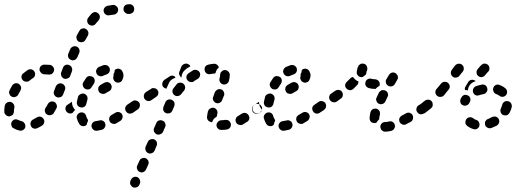

<svg xmlns="http://www.w3.org/2000/svg" viewBox="-28 -583 2403 894"><path d="M90 8Q91 -2 86 -9Q81 -17 72 -19Q64 -21 58 -24Q54 -26 50 -27Q45 -28 41 -27Q37 -26 33 -23Q29 -20 27 -16Q25 -13 24 -8Q24 -4 25 1Q26 5 28 9Q31 12 35 14Q48 22 63 25Q72 27 80 22Q88 17 90 8ZM178 -14Q179 -18 178 -22Q177 -27 174 -30Q169 -38 160 -40Q150 -41 143 -36Q135 -31 127 -27Q118 -23 115 -14Q112 -5 116 3Q119 12 128 15Q137 18 145 14Q157 9 169 1Q172 -2 175 -5Q177 -9 178 -14ZM-8 -63Q-8 -68 -8 -73Q-7 -81 -6 -90Q-5 -94 -3 -98Q-1 -102 3 -104Q6 -107 11 -108Q15 -109 19 -109Q29 -107 34 -100Q40 -93 39 -83Q38 -77 37 -70Q37 -67 37 -64Q37 -60 35 -56Q34 -51 31 -48Q30 -48 29 -47Q29 -46 28 -46Q25 -45 22 -43Q20 -42 19 -42Q17 -41 15 -41Q6 -41 -1 -48Q-8 -54 -8 -63ZM236 -94Q235 -98 232 -102Q230 -106 226 -108Q218 -112 209 -110Q200 -107 195 -99Q190 -89 184 -81Q182 -77 181 -73Q180 -69 181 -64Q182 -60 184 -56Q187 -52 191 -50Q198 -45 208 -47Q217 -49 222 -56Q228 -66 234 -77Q236 -81 237 -85Q238 -90 236 -94ZM262 -193Q257 -195 253 -195Q248 -195 244 -193Q240 -191 237 -188Q234 -185 232 -181Q228 -170 224 -160Q220 -151 224 -143Q228 -134 236 -131Q240 -129 245 -129Q249 -129 253 -131Q258 -132 261 -135Q264 -139 266 -143Q270 -153 274 -164Q278 -173 274 -181Q270 -190 262 -193ZM16 -146Q17 -142 20 -138Q23 -135 27 -133Q35 -129 44 -132Q53 -135 57 -143Q62 -152 67 -161Q69 -165 70 -169Q71 -173 70 -178Q69 -182 66 -186Q64 -189 60 -192Q52 -197 43 -195Q34 -193 29 -185Q22 -174 17 -163Q15 -159 14 -155Q14 -150 16 -146ZM77 -211Q80 -207 84 -205Q88 -203 92 -203Q97 -202 101 -203Q105 -204 109 -207Q117 -214 125 -219Q133 -224 135 -233Q137 -242 132 -250Q127 -258 118 -260Q109 -262 101 -257Q91 -250 81 -242Q73 -237 72 -227Q71 -218 77 -211ZM294 -280Q285 -284 276 -280Q268 -276 265 -267L257 -246Q255 -242 256 -237Q256 -233 258 -229Q259 -225 263 -222Q266 -218 270 -217Q274 -215 279 -216Q283 -216 287 -218Q291 -219 295 -223Q298 -226 299 -230L307 -251Q310 -260 306 -269Q302 -277 294 -280ZM180 -282H179Q169 -282 163 -276Q156 -269 156 -260Q156 -255 158 -251Q160 -247 163 -244Q166 -241 170 -239Q175 -237 179 -237H180Q190 -237 198 -236Q208 -235 215 -240Q222 -246 224 -255Q225 -264 219 -272Q214 -279 205 -281Q193 -282 180 -282ZM329 -366Q320 -370 312 -366Q303 -363 299 -354Q295 -344 290 -333Q287 -325 290 -316Q294 -307 303 -304Q311 -300 320 -304Q328 -308 332 -316Q336 -327 341 -337Q344 -345 341 -354Q337 -363 329 -366ZM372 -448Q364 -453 355 -450Q346 -448 342 -440Q336 -430 330 -419Q326 -411 329 -402Q331 -393 339 -389Q348 -385 357 -387Q366 -390 370 -398Q375 -408 381 -417Q385 -425 383 -434Q380 -443 372 -448ZM436 -496Q437 -500 437 -505Q437 -509 435 -513Q434 -517 430 -520Q423 -527 414 -527Q405 -526 398 -519Q397 -518 396 -517Q389 -509 383 -501Q377 -493 378 -484Q379 -475 386 -469Q394 -463 403 -464Q412 -465 418 -473Q424 -480 430 -487Q431 -488 431 -489Q434 -492 436 -496ZM522 -540Q521 -549 513 -555Q506 -561 497 -560Q484 -558 473 -556Q464 -554 458 -546Q453 -539 455 -529Q457 -520 465 -515Q472 -510 481 -512Q491 -514 502 -515Q511 -516 517 -523Q523 -531 522 -540ZM597 -541Q597 -550 591 -557Q584 -564 575 -563H569Q560 -563 553 -557Q547 -550 547 -541Q547 -531 554 -525Q560 -518 570 -518H575Q584 -519 591 -525Q597 -532 597 -541Z M462 -7Q460 -16 452 -20Q444 -25 435 -22Q426 -20 418 -19Q409 -18 403 -11Q397 -3 398 6Q399 10 401 14Q403 18 407 21Q410 24 414 25Q419 26 423 26Q435 24 447 21Q456 18 460 10Q465 2 462 -7ZM341 -6Q334 -17 330 -31Q327 -40 332 -48Q337 -56 346 -59Q355 -61 363 -57Q371 -52 373 -43Q375 -36 378 -31Q380 -28 381 -26Q382 -23 382 -20Q379 -15 377 -8Q376 -6 376 -3Q375 -2 374 -1Q373 0 372 1Q364 6 355 4Q346 2 341 -6ZM540 -51Q535 -59 526 -61Q517 -63 509 -58Q500 -53 492 -48Q488 -46 485 -42Q482 -39 481 -35Q480 -30 480 -26Q481 -21 483 -17Q488 -9 497 -7Q506 -4 514 -9Q523 -14 532 -20Q540 -25 542 -34Q545 -43 540 -51ZM600 -73Q601 -77 600 -82Q599 -86 596 -90Q591 -98 582 -99Q573 -101 565 -95Q557 -90 555 -81Q554 -71 559 -64Q564 -56 574 -54Q583 -53 590 -58L591 -59Q595 -61 597 -65Q599 -69 600 -73ZM286 -95Q295 -101 304 -107Q304 -108 305 -108Q306 -109 307 -109Q307 -103 308 -97Q310 -87 315 -80Q318 -75 322 -71Q316 -66 312 -60Q312 -59 312 -59Q304 -53 295 -55Q286 -57 281 -64Q275 -72 277 -81Q278 -90 286 -95ZM333 -92Q336 -88 340 -86Q343 -84 348 -83Q357 -81 365 -86Q372 -91 374 -100Q376 -110 379 -119Q381 -128 377 -136Q372 -144 363 -147Q359 -148 354 -147Q350 -147 346 -144Q342 -142 339 -139Q336 -135 335 -131Q332 -120 330 -109Q329 -105 330 -100Q331 -96 333 -92ZM489 -189Q489 -189 489 -190Q489 -190 489 -190Q487 -192 485 -195Q479 -200 472 -201Q465 -201 458 -198Q451 -194 441 -188Q437 -186 434 -182Q431 -179 430 -175Q429 -170 429 -166Q430 -161 432 -157Q436 -149 445 -147Q454 -144 462 -148Q473 -154 481 -159Q489 -163 491 -172Q494 -181 489 -189ZM369 -169Q377 -165 386 -167Q395 -170 399 -178Q404 -186 409 -193Q414 -201 413 -210Q412 -219 404 -225Q400 -227 396 -228Q392 -229 387 -229Q383 -228 379 -226Q375 -223 373 -220Q366 -210 360 -200Q355 -192 358 -183Q361 -174 369 -169ZM529 -262Q521 -265 512 -261Q511 -260 509 -259Q507 -258 506 -257Q506 -255 506 -253Q505 -244 500 -236Q500 -236 500 -235Q500 -234 501 -233Q501 -232 501 -231Q501 -230 501 -230Q497 -221 501 -212Q504 -204 513 -200Q521 -196 530 -200Q539 -203 542 -212Q547 -221 547 -232Q547 -242 542 -250Q538 -259 529 -262ZM421 -258Q419 -253 419 -249Q420 -244 422 -240Q426 -232 435 -229Q444 -226 452 -230Q460 -234 467 -236Q476 -239 481 -247Q485 -255 483 -264Q482 -268 479 -272Q476 -275 472 -278Q468 -280 464 -280Q459 -281 455 -280Q443 -276 432 -271Q428 -269 425 -265Q422 -262 421 -258Z M579 276Q581 280 584 283Q587 287 591 289Q599 292 608 289Q617 286 621 277L623 272Q627 263 623 255Q620 246 612 242Q603 238 594 242Q586 245 582 254L579 259Q578 263 578 267Q577 272 579 276ZM623 218Q627 219 631 220Q636 220 640 218Q644 216 647 213Q650 210 652 206L662 184Q666 176 663 167Q659 158 651 154Q647 152 642 152Q638 152 634 154Q629 155 626 158Q623 162 621 166L611 188Q607 196 611 205Q614 214 623 218ZM662 130Q666 132 670 132Q675 132 679 130Q683 129 686 126Q690 122 692 118L701 96Q705 88 702 79Q699 70 690 66Q682 63 673 66Q664 69 660 78L650 100Q647 109 650 117Q653 126 662 130ZM701 42Q710 46 718 42Q727 39 731 31L741 8Q743 4 743 0Q743 -5 741 -9Q740 -13 737 -16Q733 -20 729 -21Q721 -25 712 -22Q703 -19 700 -10L690 12Q686 21 689 29Q693 38 701 42ZM1047 -5Q1047 -10 1044 -13Q1042 -17 1039 -20Q1035 -23 1031 -24Q1026 -25 1022 -25Q1012 -23 1001 -23Q992 -22 986 -15Q980 -9 980 1Q980 5 982 9Q984 13 987 16Q991 19 995 21Q999 22 1003 22Q1016 22 1028 20Q1037 19 1043 11Q1048 4 1047 -5ZM1129 -47Q1127 -51 1123 -53Q1120 -56 1115 -57Q1111 -58 1106 -57Q1102 -56 1098 -54Q1089 -48 1081 -43Q1077 -41 1074 -38Q1071 -34 1070 -30Q1068 -26 1069 -21Q1069 -17 1071 -13Q1076 -4 1085 -2Q1094 1 1102 -3Q1112 -9 1123 -16Q1131 -21 1133 -30Q1134 -39 1129 -47ZM941 -22Q938 -26 937 -30Q935 -34 936 -39Q937 -50 940 -64Q942 -69 944 -72Q947 -76 951 -78Q955 -80 959 -81Q963 -82 968 -81Q977 -78 982 -70Q986 -62 984 -53Q982 -46 981 -40Q975 -36 969 -31Q963 -24 960 -15Q960 -15 960 -14Q959 -14 958 -14Q957 -14 956 -14Q952 -15 948 -17Q944 -19 941 -22ZM1192 -73Q1193 -78 1192 -82Q1191 -86 1188 -90Q1183 -98 1174 -99Q1165 -101 1157 -95L1155 -94Q1151 -91 1148 -87Q1146 -83 1145 -79Q1145 -75 1146 -70Q1147 -66 1149 -62Q1155 -55 1164 -53Q1173 -52 1181 -57L1183 -59Q1187 -61 1189 -65Q1191 -69 1192 -73ZM620 -106Q617 -109 613 -112Q609 -114 605 -115Q601 -116 596 -115Q592 -114 588 -111L565 -96Q562 -93 559 -89Q557 -85 556 -81Q555 -77 556 -72Q557 -68 559 -64Q565 -57 574 -55Q583 -53 591 -58L614 -74Q622 -80 623 -89Q625 -98 620 -106ZM784 -106Q782 -110 779 -113Q776 -116 772 -118Q764 -122 755 -119Q746 -116 742 -107Q737 -96 733 -85Q730 -76 733 -68Q737 -59 746 -56Q750 -54 755 -55Q759 -55 763 -56Q767 -58 770 -61Q773 -65 775 -69Q779 -79 783 -88Q785 -92 785 -97Q785 -101 784 -106ZM972 -153 968 -141 965 -133Q963 -129 963 -124Q963 -120 965 -116Q966 -112 970 -109Q973 -105 977 -104Q986 -100 994 -104Q1003 -108 1006 -116L1009 -124L1014 -136L1015 -137Q1018 -146 1014 -155Q1011 -163 1002 -167Q998 -168 993 -168Q989 -168 985 -166Q981 -164 978 -161Q974 -158 973 -154ZM706 -163Q703 -167 700 -169Q696 -172 692 -172Q687 -173 683 -173Q678 -172 675 -169L651 -154Q648 -151 645 -148Q643 -144 642 -140Q641 -135 642 -131Q642 -126 645 -123Q650 -115 659 -113Q668 -111 676 -116L699 -132Q707 -137 709 -146Q711 -155 706 -163ZM826 -193Q819 -199 809 -198Q800 -198 794 -190Q787 -181 779 -171Q774 -164 775 -155Q777 -145 784 -140Q788 -137 792 -136Q797 -135 801 -136Q806 -137 809 -139Q813 -141 816 -145Q822 -154 829 -161Q835 -169 834 -178Q833 -187 826 -193ZM783 -219Q786 -220 789 -220Q787 -223 786 -226Q786 -226 786 -227Q780 -231 773 -231Q766 -231 760 -226Q750 -219 737 -211Q730 -205 728 -196Q726 -187 731 -179Q734 -176 738 -173Q742 -171 747 -170Q747 -171 748 -173L758 -195Q761 -203 767 -209Q774 -215 783 -219ZM1011 -190Q1020 -188 1028 -193Q1036 -198 1038 -207Q1042 -222 1042 -234Q1042 -243 1035 -250Q1029 -256 1020 -257Q1010 -257 1004 -250Q997 -244 997 -234Q997 -227 994 -217Q992 -208 997 -200Q1002 -192 1011 -190ZM903 -230Q906 -239 901 -247Q896 -255 887 -257Q878 -260 870 -255Q862 -250 853 -244Q851 -243 850 -242Q842 -236 840 -227Q839 -218 844 -210Q847 -207 851 -204Q854 -202 859 -201Q863 -201 868 -201Q872 -202 876 -205Q877 -206 878 -207Q885 -212 893 -216Q901 -221 903 -230ZM808 -251 817 -274Q821 -282 830 -285Q839 -289 847 -285Q851 -283 854 -281Q857 -278 858 -274Q849 -269 840 -263Q838 -262 837 -260Q830 -255 825 -248Q820 -240 818 -231Q817 -227 818 -222Q810 -226 807 -235Q804 -243 808 -251ZM934 -241Q926 -247 925 -256Q924 -260 925 -265Q925 -269 928 -273Q930 -276 934 -279Q938 -281 942 -282Q954 -285 967 -286Q975 -287 982 -282Q989 -277 991 -269Q989 -268 988 -266Q981 -260 978 -251Q976 -247 975 -242Q974 -242 973 -241Q972 -241 971 -241Q961 -240 951 -238Q942 -236 934 -241Z M1333 -7Q1331 -16 1323 -20Q1315 -25 1306 -22Q1297 -20 1289 -19Q1280 -18 1274 -11Q1268 -3 1269 6Q1270 10 1272 14Q1274 18 1278 21Q1281 24 1285 25Q1290 26 1294 26Q1306 24 1318 21Q1327 18 1331 10Q1336 2 1333 -7ZM1212 -6Q1205 -17 1201 -31Q1198 -40 1203 -48Q1208 -56 1217 -59Q1226 -61 1234 -57Q1242 -52 1244 -43Q1246 -36 1249 -31Q1251 -28 1252 -26Q1253 -23 1253 -20Q1250 -15 1248 -8Q1247 -6 1247 -3Q1246 -2 1245 -1Q1244 0 1243 1Q1235 6 1226 4Q1217 2 1212 -6ZM1411 -51Q1406 -59 1397 -61Q1388 -63 1380 -58Q1371 -53 1363 -48Q1359 -46 1356 -42Q1353 -39 1352 -35Q1351 -30 1351 -26Q1352 -21 1354 -17Q1359 -9 1368 -7Q1377 -4 1385 -9Q1394 -14 1403 -20Q1411 -25 1413 -34Q1416 -43 1411 -51ZM1471 -73Q1472 -77 1471 -82Q1470 -86 1467 -90Q1462 -98 1453 -99Q1444 -101 1436 -95Q1428 -90 1426 -81Q1425 -71 1430 -64Q1435 -56 1445 -54Q1454 -53 1461 -58L1462 -59Q1466 -61 1468 -65Q1470 -69 1471 -73ZM1157 -95Q1166 -101 1175 -107Q1175 -108 1176 -108Q1177 -109 1178 -109Q1178 -103 1179 -97Q1181 -87 1186 -80Q1189 -75 1193 -71Q1187 -66 1183 -60Q1183 -59 1183 -59Q1175 -53 1166 -55Q1157 -57 1152 -64Q1146 -72 1148 -81Q1149 -90 1157 -95ZM1204 -92Q1207 -88 1211 -86Q1214 -84 1219 -83Q1228 -81 1236 -86Q1243 -91 1245 -100Q1247 -110 1250 -119Q1252 -128 1248 -136Q1243 -144 1234 -147Q1230 -148 1225 -147Q1221 -147 1217 -144Q1213 -142 1210 -139Q1207 -135 1206 -131Q1203 -120 1201 -109Q1200 -105 1201 -100Q1202 -96 1204 -92ZM1360 -189Q1360 -189 1360 -190Q1360 -190 1360 -190Q1358 -192 1356 -195Q1350 -200 1343 -201Q1336 -201 1329 -198Q1322 -194 1312 -188Q1308 -186 1305 -182Q1302 -179 1301 -175Q1300 -170 1300 -166Q1301 -161 1303 -157Q1307 -149 1316 -147Q1325 -144 1333 -148Q1344 -154 1352 -159Q1360 -163 1362 -172Q1365 -181 1360 -189ZM1240 -169Q1248 -165 1257 -167Q1266 -170 1270 -178Q1275 -186 1280 -193Q1285 -201 1284 -210Q1283 -219 1275 -225Q1271 -227 1267 -228Q1263 -229 1258 -229Q1254 -228 1250 -226Q1246 -223 1244 -220Q1237 -210 1231 -200Q1226 -192 1229 -183Q1232 -174 1240 -169ZM1400 -262Q1392 -265 1383 -261Q1382 -260 1380 -259Q1378 -258 1377 -257Q1377 -255 1377 -253Q1376 -244 1371 -236Q1371 -236 1371 -235Q1371 -234 1372 -233Q1372 -232 1372 -231Q1372 -230 1372 -230Q1368 -221 1372 -212Q1375 -204 1384 -200Q1392 -196 1401 -200Q1410 -203 1413 -212Q1418 -221 1418 -232Q1418 -242 1413 -250Q1409 -259 1400 -262ZM1292 -258Q1290 -253 1290 -249Q1291 -244 1293 -240Q1297 -232 1306 -229Q1315 -226 1323 -230Q1331 -234 1338 -236Q1347 -239 1352 -247Q1356 -255 1354 -264Q1353 -268 1350 -272Q1347 -275 1343 -278Q1339 -280 1335 -280Q1330 -281 1326 -280Q1314 -276 1303 -271Q1299 -269 1296 -265Q1293 -262 1292 -258Z M1808 15Q1813 7 1810 -2Q1808 -11 1799 -16Q1791 -20 1782 -17Q1773 -15 1768 -15Q1767 -15 1766 -15Q1757 -15 1750 -9Q1743 -2 1743 7Q1743 12 1745 16Q1746 20 1749 23Q1752 26 1756 28Q1761 30 1765 30Q1767 30 1768 30Q1780 30 1795 26Q1804 23 1808 15ZM1893 -47Q1891 -51 1887 -54Q1883 -56 1879 -58Q1875 -59 1870 -58Q1866 -58 1862 -55Q1852 -49 1842 -44Q1838 -42 1836 -39Q1833 -35 1831 -31Q1830 -27 1831 -22Q1831 -18 1833 -14Q1838 -6 1847 -3Q1856 0 1864 -5Q1874 -10 1885 -16Q1893 -21 1895 -30Q1897 -39 1893 -47ZM1693 -32V-33Q1693 -45 1697 -61Q1699 -65 1701 -69Q1704 -72 1708 -75Q1712 -77 1716 -77Q1721 -78 1725 -77Q1729 -75 1733 -73Q1736 -70 1739 -66Q1741 -62 1741 -58Q1742 -53 1741 -49Q1738 -38 1738 -33V-32Q1738 -31 1738 -30Q1737 -28 1737 -27Q1736 -26 1735 -25Q1729 -19 1725 -12Q1723 -11 1720 -10Q1718 -10 1715 -10Q1706 -10 1699 -16Q1693 -23 1693 -32ZM1956 -90Q1951 -97 1942 -99Q1933 -101 1925 -95L1920 -92Q1917 -90 1914 -86Q1912 -82 1911 -78Q1910 -73 1911 -69Q1912 -64 1915 -61Q1920 -53 1929 -51Q1938 -50 1946 -55L1951 -59Q1958 -64 1960 -73Q1962 -82 1956 -90ZM1490 -86Q1491 -90 1490 -95Q1489 -99 1487 -103Q1482 -110 1472 -112Q1463 -114 1456 -109Q1445 -102 1436 -95Q1432 -93 1430 -89Q1428 -85 1427 -81Q1426 -77 1427 -72Q1428 -68 1431 -64Q1436 -56 1445 -55Q1454 -53 1462 -59Q1471 -65 1481 -71Q1484 -74 1487 -78Q1489 -81 1490 -86ZM1725 -113Q1726 -109 1729 -105Q1732 -102 1736 -100Q1744 -96 1753 -99Q1762 -102 1766 -110Q1771 -120 1776 -131Q1781 -139 1778 -148Q1775 -157 1767 -161Q1763 -163 1758 -163Q1754 -164 1750 -163Q1745 -161 1742 -158Q1738 -155 1736 -151Q1731 -140 1726 -130Q1724 -126 1723 -122Q1723 -117 1725 -113ZM1568 -138Q1569 -143 1568 -147Q1567 -151 1565 -155Q1562 -159 1559 -161Q1555 -164 1550 -164Q1546 -165 1542 -164Q1537 -163 1534 -161Q1525 -155 1515 -148Q1511 -145 1508 -142Q1506 -138 1505 -134Q1504 -129 1505 -125Q1506 -120 1508 -117Q1514 -109 1523 -107Q1532 -105 1540 -110Q1551 -118 1559 -124Q1563 -126 1565 -130Q1568 -134 1568 -138ZM1641 -204Q1639 -205 1636 -206Q1628 -210 1622 -217Q1618 -220 1616 -225Q1612 -224 1608 -222Q1605 -221 1602 -217Q1595 -210 1587 -202Q1580 -196 1579 -187Q1579 -177 1585 -171Q1592 -164 1601 -163Q1610 -163 1617 -169Q1627 -178 1635 -187Q1638 -190 1640 -195Q1641 -199 1641 -204ZM1675 -184Q1671 -192 1674 -201Q1676 -210 1684 -214Q1693 -219 1702 -216Q1709 -214 1718 -214Q1728 -213 1734 -207Q1741 -200 1740 -191Q1740 -189 1740 -186Q1740 -184 1739 -183Q1732 -180 1727 -175Q1723 -172 1721 -169Q1720 -169 1719 -169Q1718 -169 1718 -169Q1702 -169 1689 -173Q1680 -176 1675 -184ZM1769 -197Q1770 -193 1773 -189Q1775 -186 1779 -184Q1787 -179 1796 -181Q1805 -183 1810 -191L1822 -212Q1824 -215 1825 -220Q1825 -224 1824 -229Q1823 -233 1820 -236Q1818 -240 1814 -242Q1806 -247 1797 -245Q1788 -242 1783 -234L1771 -214Q1769 -211 1768 -206Q1768 -202 1769 -197ZM1633 -248Q1634 -256 1636 -264Q1636 -265 1637 -267Q1637 -269 1638 -270Q1639 -272 1640 -274Q1641 -278 1645 -281Q1648 -284 1652 -286Q1657 -287 1661 -287Q1665 -287 1670 -285Q1678 -281 1681 -272Q1684 -264 1681 -255Q1678 -250 1678 -245Q1678 -242 1677 -240Q1676 -237 1675 -235Q1674 -234 1674 -234Q1667 -230 1662 -225Q1660 -224 1658 -224Q1656 -224 1654 -224Q1645 -224 1639 -231Q1632 -238 1633 -248Z M1987 -95Q1987 -99 1986 -104Q1985 -108 1982 -111Q1979 -115 1975 -117Q1971 -119 1966 -119Q1962 -119 1958 -118Q1953 -116 1950 -114Q1937 -103 1925 -94Q1917 -89 1916 -79Q1914 -70 1920 -63Q1925 -55 1934 -53Q1943 -52 1951 -57Q1965 -67 1979 -79Q1983 -82 1985 -86Q1987 -90 1987 -95ZM2058 -197Q2051 -203 2041 -202Q2032 -201 2026 -194Q2015 -181 2005 -169Q1999 -162 1999 -153Q2000 -143 2007 -137Q2014 -131 2023 -132Q2033 -132 2039 -139Q2049 -152 2061 -166Q2067 -173 2066 -182Q2065 -191 2058 -197ZM2131 -267Q2131 -271 2129 -275Q2126 -279 2123 -282Q2115 -288 2106 -286Q2097 -285 2091 -278L2076 -258Q2073 -254 2072 -250Q2071 -246 2071 -241Q2072 -237 2074 -233Q2076 -229 2080 -226Q2087 -220 2096 -222Q2106 -223 2111 -230L2127 -250Q2130 -254 2131 -258Q2132 -262 2131 -267Z M2193 17Q2197 15 2200 11Q2203 8 2204 3Q2205 -1 2205 -5Q2204 -10 2202 -14Q2200 -18 2197 -21Q2193 -23 2189 -25Q2181 -27 2176 -32Q2168 -38 2159 -37Q2150 -36 2144 -29Q2141 -25 2140 -21Q2139 -17 2139 -12Q2139 -8 2141 -4Q2144 0 2147 3Q2160 13 2176 18Q2180 20 2185 19Q2189 19 2193 17ZM2294 -29Q2292 -33 2288 -36Q2284 -39 2280 -40Q2276 -41 2271 -40Q2267 -40 2263 -38Q2254 -33 2245 -29Q2241 -28 2237 -25Q2234 -22 2232 -18Q2230 -14 2230 -9Q2230 -5 2231 0Q2234 8 2243 12Q2251 16 2260 13Q2273 8 2285 2Q2293 -3 2296 -12Q2298 -21 2294 -29ZM2351 -103Q2345 -111 2336 -112Q2332 -113 2328 -112Q2323 -111 2320 -109Q2316 -106 2313 -102Q2311 -98 2310 -94Q2309 -89 2307 -85Q2306 -82 2305 -79Q2300 -71 2303 -62Q2305 -53 2313 -48Q2317 -46 2322 -46Q2326 -45 2330 -46Q2335 -47 2338 -50Q2342 -53 2344 -57Q2346 -61 2348 -65Q2353 -75 2355 -86Q2356 -95 2351 -103ZM2116 -106Q2117 -101 2120 -98Q2123 -95 2127 -93Q2136 -89 2144 -92Q2153 -95 2157 -103Q2158 -105 2159 -107Q2164 -115 2162 -124Q2160 -133 2152 -138Q2148 -140 2143 -141Q2139 -142 2135 -141Q2130 -140 2127 -137Q2123 -134 2121 -130Q2119 -127 2117 -123Q2115 -119 2115 -114Q2114 -110 2116 -106ZM2269 -174Q2266 -165 2270 -157Q2274 -148 2282 -145Q2290 -143 2296 -138Q2303 -132 2312 -132Q2322 -133 2328 -140Q2334 -147 2333 -157Q2332 -166 2325 -172Q2313 -182 2297 -188Q2288 -191 2280 -187Q2272 -183 2269 -174ZM2175 -153Q2178 -144 2186 -140Q2195 -136 2204 -140Q2213 -143 2224 -145Q2233 -147 2238 -155Q2243 -162 2241 -171Q2239 -181 2232 -186Q2224 -191 2215 -189Q2201 -186 2189 -182Q2180 -179 2176 -170Q2172 -162 2175 -153ZM2166 -211Q2175 -213 2183 -208Q2184 -208 2185 -207Q2186 -206 2187 -205Q2184 -204 2181 -203Q2173 -200 2167 -195Q2160 -189 2155 -180Q2151 -172 2151 -162Q2149 -163 2148 -163Q2142 -164 2137 -164Q2136 -168 2136 -172Q2137 -176 2139 -179Q2145 -190 2152 -201Q2157 -209 2166 -211ZM2192 -253Q2190 -249 2191 -245Q2191 -240 2193 -236Q2195 -232 2199 -229Q2206 -223 2215 -224Q2224 -225 2230 -232Q2236 -239 2241 -245Q2244 -248 2245 -249Q2252 -256 2251 -265Q2251 -274 2244 -281Q2241 -284 2237 -285Q2233 -287 2228 -287Q2224 -287 2220 -285Q2216 -283 2213 -280Q2211 -278 2208 -275Q2202 -268 2196 -261Q2193 -258 2192 -253Z"/></svg>

Font: FRB American Cursive Guidelines Dashed Extrabold
Style: Bold Italic
Weight: 800
Italic angle: -25°
Version: Version 2.0;Modular Font Editor K font №1